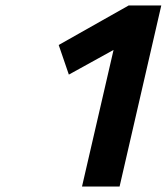

<svg xmlns="http://www.w3.org/2000/svg" viewBox="-20 -680 608 700"><path d="M194 -516 449 -660H568L416 0H279L394 -498L231 -408Z"/></svg>

Font: Titillium Web
Style: Bold Italic
Weight: 700
Italic angle: -13°
Version: Version 1.002;PS 57.000;hotconv 1.0.70;makeotf.lib2.5.55311